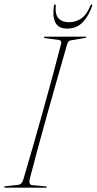

<svg xmlns="http://www.w3.org/2000/svg" viewBox="-20 -870 448 890"><path d="M117.5 -39Q115 -28.5 117.5 -20.8Q120 -13 127.5 -12L193 -6Q197 -6 197 -3Q197 0 194 0H5Q0 0 0 -3Q0 -7 6 -7L63.5 -13Q80.5 -14.5 87.5 -36Q108 -104.5 131.2 -185.5Q154.5 -266.5 178.2 -351.8Q202 -437 224 -518.2Q246 -599.5 263.5 -668Q265 -676.5 261.2 -680.5Q257.5 -684.5 252 -685L190 -693Q183.5 -694 183.5 -697Q183.5 -700 187.5 -700H377.5Q380.5 -700 380.5 -698Q380.5 -695 374 -694L309 -683Q295.5 -681.5 291 -664Q271 -595 247.8 -513.2Q224.5 -431.5 200.8 -346.8Q177 -262 155.5 -182.5Q134 -103 117.5 -39ZM299.5 -767Q330.5 -767 356 -784Q381.5 -801 398.5 -843Q401.5 -849.5 405 -849.5Q409 -849.5 407 -842Q391.5 -796 363.2 -766.8Q335 -737.5 292 -737.5Q249.5 -737.5 236 -766.8Q222.5 -796 230 -842Q230.5 -849.5 235 -849.5Q239 -849.5 238.5 -843Q235 -801 252 -784Q269 -767 299.5 -767Z"/></svg>

Font: Fraunces 144pt S000 Thin
Style: Italic
Weight: 100
Italic angle: -16°
Version: Version 1.000; ttfautohint (v1.8.3)